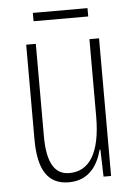

<svg xmlns="http://www.w3.org/2000/svg" viewBox="-50 -687 517 735"><g transform="rotate(-5 209.0 -319.0)"><path d="M314 -648H104V-616H314ZM348 -529H311V-233C311 -90 266 -25 190 -25C135 -25 105 -70 105 -174V-529H68V-165C68 -49 104 10 185 10C264 10 298 -47 313 -104H316L319 0H348Z"/></g></svg>

Font: Noto Sans Lao UI ExtCond ExtLt
Style: Regular
Weight: 200
Width: 2
Designer: Monotype Design Team
Foundry: Monotype Imaging Inc.
Version: Version 2.000